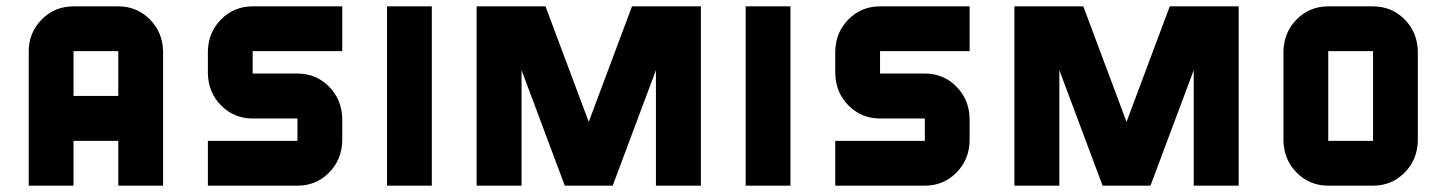

<svg xmlns="http://www.w3.org/2000/svg" viewBox="-20 -587 4573 607"><path d="M495.6 0H354V-141.6H212.4V0H70.8V-425.3Q70.8 -483.9 112.8 -526.4Q153.8 -566.9 212.4 -566.9H354Q412.6 -566.9 453.4 -526.1Q494.1 -485.4 495.6 -425.3ZM354 -283.7V-425.3H212.4V-283.7Z M1062 -425.3H778.8V-354.5H920.4Q979 -354.5 1019.8 -313.7Q1060.5 -272.9 1062 -212.4V-141.6Q1060.5 -81.5 1019.8 -40.8Q979 0 920.4 0H637.2V-141.6H920.4V-212.4H778.8Q720.2 -212.4 679.4 -253.2Q638.7 -293.9 637.2 -354.5V-425.3Q638.7 -485.4 679.4 -526.1Q720.2 -566.9 778.8 -566.9H1062Z M1203.6 -566.9H1345.2V0H1203.6Z M1978 -566.9H2195.8V0H2053.7V-365.2L1917 0H1765.6L1628.9 -365.2V0H1486.8V-566.9H1704.6L1841.3 -201.7Z M2337.4 -566.9H2479V0H2337.4Z M3045.4 -425.3H2762.2V-354.5H2903.8Q2962.4 -354.5 3003.2 -313.7Q3043.9 -272.9 3045.4 -212.4V-141.6Q3043.9 -81.5 3003.2 -40.8Q2962.4 0 2903.8 0H2620.6V-141.6H2903.8V-212.4H2762.2Q2703.6 -212.4 2662.8 -253.2Q2622.1 -293.9 2620.6 -354.5V-425.3Q2622.1 -485.4 2662.8 -526.1Q2703.6 -566.9 2762.2 -566.9H3045.4Z M3678.2 -566.9H3896V0H3753.9V-365.2L3617.2 0H3465.8L3329.1 -365.2V0H3187V-566.9H3404.8L3541.5 -201.7Z M4320.8 -141.6V-425.3H4179.2V-141.6ZM4462.4 -141.6Q4460.9 -81.5 4420.2 -40.8Q4379.4 0 4320.8 0H4179.2Q4120.6 0 4079.8 -40.8Q4039.1 -81.5 4037.6 -141.6V-425.3Q4039.1 -485.4 4079.8 -526.1Q4120.6 -566.9 4179.2 -566.9H4320.8Q4379.4 -566.9 4420.2 -526.1Q4460.9 -485.4 4462.4 -425.3Z"/></svg>

Font: Blazma
Style: Regular
Weight: 400
Designer: GGBotNet
Version: 1.00